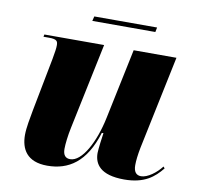

<svg xmlns="http://www.w3.org/2000/svg" viewBox="-75 -726 836 813"><g transform="rotate(10 343.0 -319.0)"><path d="M261 -628H532L536 -648H266ZM510 10C597 10 638 -25 671 -66L665 -73C643 -44 606 -16 578 -16C557 -16 546 -30 546 -58C546 -78 549 -103 555 -134L639 -536H455L392 -235C370 -128 321 -35 270 -35C250 -35 239 -47 239 -74C239 -94 243 -131 251 -168L328 -536H71L69 -526H93C128 -526 131 -517 131 -499C131 -488 129 -473 123 -440L79 -212C73 -178 64 -135 64 -103C64 -43 91 9 179 9C270 9 343 -37 383 -168H390C388 -158 380 -96 380 -81C380 -34 407 10 510 10Z"/></g></svg>

Font: Noto Serif Display SemiCondensed Black
Style: Italic
Weight: 900
Width: 4
Italic angle: -12°
Designer: Monotype Design Team
Foundry: Monotype Imaging Inc.
Version: Version 2.009